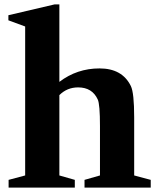

<svg xmlns="http://www.w3.org/2000/svg" viewBox="-20 -850 721 870"><path d="M249 -55 319 -35V0H19V-35L94 -55V-730L18 -758V-781L227 -830H249V-479Q329 -540 431 -540Q534 -540 573 -460Q588 -429 588 -318V-55L663 -35V0H363V-35L433 -55V-279Q433 -377 423 -399Q398 -454 334 -454Q284 -454 249 -419Z"/></svg>

Font: Libre Caslon Text
Style: Bold
Weight: 700
Designer: Pablo Impallari, Rodrigo Fuenzalida
Foundry: Pablo Impallari, Rodrigo Fuenzalida
Version: Version 1.002